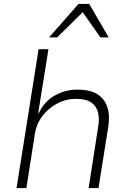

<svg xmlns="http://www.w3.org/2000/svg" viewBox="-20 -955 660 975"><path d="M64 0 176 -705H226L174 -381H177Q206 -441 259 -470.5Q312 -500 374 -500Q436 -500 473 -477.5Q510 -455 524.5 -412.5Q539 -370 530 -312L480 0H430L478 -308Q486 -351 478 -383.5Q470 -416 443.5 -434.5Q417 -453 367 -453Q314 -453 269 -428.5Q224 -404 195 -365.5Q166 -327 158 -281L114 0ZM229 -765 379 -935H433L532 -765H490L400 -893L270 -765Z"/></svg>

Font: Nunito Sans 7pt ExtraLight
Style: Italic
Weight: 250
Italic angle: -9°
Designer: Vernon Adams
Foundry: Vernon Adams
Version: Version 3.101;gftools[0.9.27]